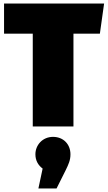

<svg xmlns="http://www.w3.org/2000/svg" viewBox="-20 -718 611 1090"><path d="M571 -698H3V-527H166V0H397V-527H547ZM281 59C222 59 181 105 181 158C181 195 198 221 222 239L198 352H301L353 248C369 215 380 192 380 158C380 101 340 59 281 59Z"/></svg>

Font: Fira Sans Ultra
Style: Regular
Weight: 950
Designer: Carrois Corporate & Edenspiekermann AG
Foundry: Carrois Corporate GbR & Edenspiekermann AG
Version: Version 4.203;PS 004.203;hotconv 1.0.88;makeotf.lib2.5.64775